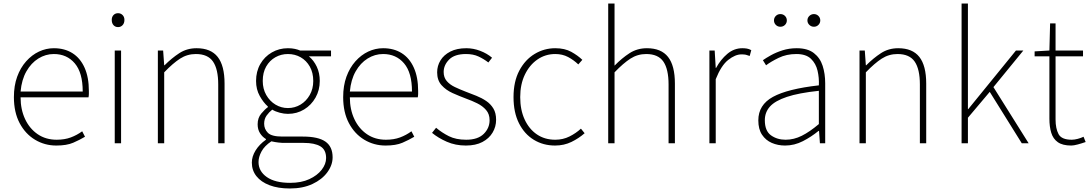

<svg xmlns="http://www.w3.org/2000/svg" viewBox="-20 -814 6200 1091"><path d="M300 13Q234 13 179 -20Q124 -53 91.5 -114.5Q59 -176 59 -262Q59 -327 77.5 -378Q96 -429 128.5 -465.5Q161 -502 201.5 -521Q242 -540 286 -540Q347 -540 391.5 -512Q436 -484 460.5 -429.5Q485 -375 485 -297Q485 -289 485 -280.5Q485 -272 483 -261H97Q97 -192 122.5 -137.5Q148 -83 194 -51.5Q240 -20 302 -20Q347 -20 382 -33Q417 -46 447 -68L463 -37Q433 -19 396 -3Q359 13 300 13ZM97 -294H450Q450 -401 405 -454Q360 -507 286 -507Q239 -507 198 -481.5Q157 -456 130 -408.5Q103 -361 97 -294Z M632 0V-527H668V0ZM651 -660Q635 -660 625 -671Q615 -682 615 -701Q615 -718 625 -728.5Q635 -739 651 -739Q666 -739 676.5 -728.5Q687 -718 687 -701Q687 -682 676.5 -671Q666 -660 651 -660Z M877 0V-527H907L913 -443H915Q956 -484 999 -512Q1042 -540 1097 -540Q1178 -540 1217 -490.5Q1256 -441 1256 -339V0H1220V-334Q1220 -421 1190.5 -464Q1161 -507 1093 -507Q1044 -507 1003.5 -481Q963 -455 913 -403V0Z M1627 257Q1560 257 1511.5 238.5Q1463 220 1437 187Q1411 154 1411 110Q1411 75 1432.5 40.5Q1454 6 1491 -20V-24Q1471 -36 1457.5 -57Q1444 -78 1444 -108Q1444 -144 1464.5 -168.5Q1485 -193 1502 -205V-209Q1477 -231 1456 -268.5Q1435 -306 1435 -354Q1435 -408 1459 -450Q1483 -492 1524.5 -516Q1566 -540 1616 -540Q1639 -540 1656.5 -536Q1674 -532 1685 -527H1861V-494H1735Q1763 -471 1780 -435Q1797 -399 1797 -354Q1797 -302 1773 -259.5Q1749 -217 1708 -192Q1667 -167 1616 -167Q1594 -167 1569.5 -173.5Q1545 -180 1527 -191Q1509 -177 1495 -157.5Q1481 -138 1481 -111Q1481 -81 1502 -59.5Q1523 -38 1584 -38H1701Q1788 -38 1829 -9.5Q1870 19 1870 80Q1870 124 1840 165Q1810 206 1755.5 231.5Q1701 257 1627 257ZM1616 -200Q1655 -200 1687.5 -219.5Q1720 -239 1740 -274Q1760 -309 1760 -354Q1760 -401 1740.5 -435.5Q1721 -470 1688.5 -488.5Q1656 -507 1616 -507Q1577 -507 1544.5 -488.5Q1512 -470 1492.5 -436Q1473 -402 1473 -354Q1473 -309 1493 -274Q1513 -239 1545.5 -219.5Q1578 -200 1616 -200ZM1629 225Q1692 225 1737.5 204Q1783 183 1808 150.5Q1833 118 1833 84Q1833 37 1800.5 17.5Q1768 -2 1706 -2H1586Q1581 -2 1562.5 -4Q1544 -6 1522 -11Q1483 15 1466 46.5Q1449 78 1449 107Q1449 159 1496 192Q1543 225 1629 225Z M2171 13Q2105 13 2050 -20Q1995 -53 1962.5 -114.5Q1930 -176 1930 -262Q1930 -327 1948.5 -378Q1967 -429 1999.5 -465.5Q2032 -502 2072.5 -521Q2113 -540 2157 -540Q2218 -540 2262.5 -512Q2307 -484 2331.5 -429.5Q2356 -375 2356 -297Q2356 -289 2356 -280.5Q2356 -272 2354 -261H1968Q1968 -192 1993.5 -137.5Q2019 -83 2065 -51.5Q2111 -20 2173 -20Q2218 -20 2253 -33Q2288 -46 2318 -68L2334 -37Q2304 -19 2267 -3Q2230 13 2171 13ZM1968 -294H2321Q2321 -401 2276 -454Q2231 -507 2157 -507Q2110 -507 2069 -481.5Q2028 -456 2001 -408.5Q1974 -361 1968 -294Z M2627 13Q2568 13 2519 -8.5Q2470 -30 2435 -59L2458 -88Q2491 -60 2531 -40Q2571 -20 2629 -20Q2695 -20 2728.5 -53Q2762 -86 2762 -131Q2762 -166 2742 -189Q2722 -212 2691.5 -227Q2661 -242 2630 -253Q2590 -268 2552 -285Q2514 -302 2489 -330Q2464 -358 2464 -403Q2464 -440 2483 -471Q2502 -502 2539 -521Q2576 -540 2630 -540Q2670 -540 2709 -525Q2748 -510 2776 -486L2755 -459Q2729 -479 2699 -493Q2669 -507 2628 -507Q2563 -507 2532 -475.5Q2501 -444 2501 -405Q2501 -374 2518.5 -353.5Q2536 -333 2564.5 -319.5Q2593 -306 2624 -294Q2656 -282 2687 -269.5Q2718 -257 2743 -240Q2768 -223 2783.5 -197.5Q2799 -172 2799 -133Q2799 -94 2779 -60.5Q2759 -27 2721 -7Q2683 13 2627 13Z M3134 13Q3067 13 3013.5 -19.5Q2960 -52 2929 -113.5Q2898 -175 2898 -262Q2898 -351 2931 -413Q2964 -475 3018 -507.5Q3072 -540 3135 -540Q3189 -540 3226 -519.5Q3263 -499 3289 -474L3266 -448Q3240 -473 3208 -490Q3176 -507 3135 -507Q3079 -507 3034 -476Q2989 -445 2962.5 -390Q2936 -335 2936 -262Q2936 -190 2961 -135.5Q2986 -81 3030.5 -50.5Q3075 -20 3135 -20Q3179 -20 3216 -38.5Q3253 -57 3281 -83L3302 -57Q3269 -28 3227 -7.5Q3185 13 3134 13Z M3436 0V-794H3472V-560V-441Q3514 -484 3557.5 -512Q3601 -540 3656 -540Q3737 -540 3776 -490.5Q3815 -441 3815 -339V0H3779V-334Q3779 -421 3749.5 -464Q3720 -507 3652 -507Q3603 -507 3562.5 -481Q3522 -455 3472 -403V0Z M4011 0V-527H4041L4047 -428H4049Q4075 -476 4113 -508Q4151 -540 4198 -540Q4212 -540 4224 -538Q4236 -536 4249 -529L4240 -496Q4227 -501 4218 -503Q4209 -505 4193 -505Q4158 -505 4118 -473.5Q4078 -442 4047 -364V0Z M4441 13Q4400 13 4365.5 -2Q4331 -17 4310 -48.5Q4289 -80 4289 -130Q4289 -218 4372 -263.5Q4455 -309 4633 -329Q4635 -372 4625.5 -412.5Q4616 -453 4588 -480Q4560 -507 4505 -507Q4449 -507 4404 -485Q4359 -463 4333 -443L4315 -472Q4332 -484 4360.5 -500Q4389 -516 4426.5 -528Q4464 -540 4507 -540Q4569 -540 4604.5 -512.5Q4640 -485 4654.5 -440Q4669 -395 4669 -341V0H4639L4634 -70H4631Q4591 -37 4542.5 -12Q4494 13 4441 13ZM4444 -20Q4491 -20 4536 -42.5Q4581 -65 4633 -109V-298Q4519 -286 4451.5 -263.5Q4384 -241 4355 -208.5Q4326 -176 4326 -131Q4326 -70 4361 -45Q4396 -20 4444 -20ZM4414 -662Q4399 -662 4388.5 -672.5Q4378 -683 4378 -698Q4378 -713 4388.5 -723.5Q4399 -734 4414 -734Q4430 -734 4440.5 -723.5Q4451 -713 4451 -698Q4451 -683 4440.5 -672.5Q4430 -662 4414 -662ZM4605 -662Q4590 -662 4579 -672.5Q4568 -683 4568 -698Q4568 -713 4579 -723.5Q4590 -734 4605 -734Q4620 -734 4630.5 -723.5Q4641 -713 4641 -698Q4641 -683 4630.5 -672.5Q4620 -662 4605 -662Z M4864 0V-527H4894L4900 -443H4902Q4943 -484 4986 -512Q5029 -540 5084 -540Q5165 -540 5204 -490.5Q5243 -441 5243 -339V0H5207V-334Q5207 -421 5177.5 -464Q5148 -507 5080 -507Q5031 -507 4990.5 -481Q4950 -455 4900 -403V0Z M5444 0V-794H5480V-194H5482L5753 -527H5795L5625 -319L5825 0H5786L5604 -292L5480 -145V0Z M6067 13Q6018 13 5991 -6Q5964 -25 5953.5 -59.5Q5943 -94 5943 -140V-494H5859V-522L5943 -527L5947 -681H5978V-527H6134V-494H5978V-135Q5978 -84 5995 -52Q6012 -20 6070 -20Q6085 -20 6104 -25Q6123 -30 6137 -37L6149 -7Q6126 1 6103.5 7Q6081 13 6067 13Z"/></svg>

Font: Noto Sans TC
Style: Regular
Weight: 100
Designer: Ryoko NISHIZUKA 西塚涼子 (kana, bopomofo & ideographs); Paul D. Hunt (Latin, Greek & Cyrillic); Sandoll Communications 산돌커뮤니
Foundry: Adobe
Version: Version 2.004;hotconv 1.0.118;makeotfexe 2.5.65603